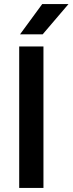

<svg xmlns="http://www.w3.org/2000/svg" viewBox="-20 -930 359 950"><path d="M75 -700H195V0H75ZM189 -910H319L191 -760H79Z"/></svg>

Font: PT Root UI Web Bold
Style: Regular
Weight: 700
Designer: Vitaly Kuzmin
Foundry: ParaType Ltd.
Version: Version 1.000W